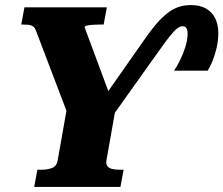

<svg xmlns="http://www.w3.org/2000/svg" viewBox="-20 -739 883 759"><path d="M735.2 -719Q770.4 -719 794.3 -705.3Q818.2 -691.6 830.6 -666.9Q843 -642.2 843 -608Q843 -578.4 836.2 -549.3Q829.4 -520.2 819.7 -496.9Q810 -473.6 801 -459.6H668Q679 -475.4 691.4 -500.2Q703.8 -525 712.7 -553.3Q721.6 -581.6 721.6 -606.8Q721.6 -620.6 717 -627.9Q712.4 -635.2 701.8 -635.2Q690.8 -635.2 678.8 -625.3Q666.8 -615.4 650.5 -594.9Q634.2 -574.4 610.6 -541L421.2 -275.2L439.2 -322.2L400.6 -104Q398.6 -90 404.8 -82Q411 -74 424 -71Q437 -68 453.8 -68H468.6L456 0H115.2L127.8 -68H142.6Q168.2 -68 186 -75Q203.8 -82 207.8 -104L246.4 -322.2L251.8 -277.2L122.8 -616Q118.4 -629 110.6 -634.5Q102.8 -640 92.5 -641Q82.2 -642 69.4 -642H64L76.6 -710H402.4L389.8 -642H374.2Q360.4 -642 346.6 -641Q332.8 -640 324 -638Q315.2 -636 314.2 -632L422 -341.6L373.2 -329L549.6 -580.8Q575.2 -618 597.7 -644.1Q620.2 -670.2 641.5 -686.8Q662.8 -703.4 685.5 -711.2Q708.2 -719 735.2 -719Z"/></svg>

Font: Roboto Serif 20pt
Style: Italic
Weight: 400
Italic angle: -10°
Designer: Greg Gazdowicz
Foundry: Commercial Type
Version: Version 1.008